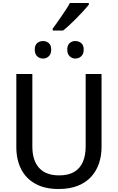

<svg xmlns="http://www.w3.org/2000/svg" viewBox="-20 -1251 789 1282"><path d="M371 11Q279 11 216 -24Q153 -59 121 -122Q89 -185 89 -269V-757H196V-273Q196 -179 241.5 -129.5Q287 -80 375 -80Q437 -80 476 -103.5Q515 -127 533.5 -170.5Q552 -214 552 -273V-757H658V-268Q658 -211 641 -160.5Q624 -110 589.5 -71.5Q555 -33 500.5 -11Q446 11 371 11ZM482 -860Q461 -860 445 -875.5Q429 -891 429 -920Q429 -949 445 -963Q461 -977 482 -977Q506 -977 522.5 -963Q539 -949 539 -920Q539 -891 522.5 -875.5Q506 -860 482 -860ZM267 -860Q244 -860 228 -875.5Q212 -891 212 -920Q212 -949 228 -963Q244 -977 267 -977Q290 -977 306 -963Q322 -949 322 -920Q322 -891 306 -875.5Q290 -860 267 -860ZM332 -1047V-1060Q341 -1072 356 -1093Q371 -1114 388 -1139Q405 -1164 421 -1188Q437 -1212 447 -1231H573V-1219Q559 -1202 537.5 -1178.5Q516 -1155 491 -1129.5Q466 -1104 442.5 -1082.5Q419 -1061 401 -1047Z"/></svg>

Font: Menbere
Style: Regular
Weight: 400
Designer: Aleme Tadesse
Foundry: Sorkin Type Co
Version: Version 1.000